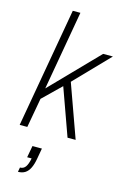

<svg xmlns="http://www.w3.org/2000/svg" viewBox="-145 -788 734 1120"><g transform="rotate(15 222.0 -228.0)"><path d="M22 0 149 -723H195L111 -244L385 -526H444L245 -320L360 0H311L209 -284L100 -178L68 0ZM83 267 88 240Q109 240 121 223.5Q133 207 140 171H113L126 100H183L172 162Q166 198 154.5 221.5Q143 245 125.5 256Q108 267 83 267Z"/></g></svg>

Font: Archivo SemiCondensed Thin
Style: Italic
Weight: 250
Width: 4
Italic angle: -10°
Designer: Hector Gatti
Foundry: Omnibus-Type
Version: Version 2.001